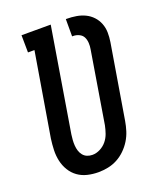

<svg xmlns="http://www.w3.org/2000/svg" viewBox="-138 -824 775 920"><g transform="rotate(-20 250.0 -363.5)"><path d="M205 8Q176 8 149 1.5Q122 -5 100.5 -20.5Q79 -36 65 -59Q51 -82 45 -109Q39 -136 40 -164.5Q41 -193 45 -222L116 -647H83L82 -735H231L144 -207Q142 -193 141 -179Q140 -165 141 -151Q142 -137 146 -124Q150 -111 158.5 -100.5Q167 -90 179.5 -85Q192 -80 206 -80Q226 -80 245.5 -90Q265 -100 278.5 -116.5Q292 -133 299 -153Q306 -173 310 -193L370 -558Q373 -574 372 -590.5Q371 -607 364.5 -620Q358 -633 343.5 -640Q329 -647 313 -647H308V-735H313Q337 -735 361 -731Q385 -727 405.5 -717Q426 -707 441.5 -690.5Q457 -674 465.5 -652.5Q474 -631 474.5 -607Q475 -583 471 -558L408 -179Q404 -155 396.5 -131Q389 -107 375.5 -85Q362 -63 343 -44.5Q324 -26 301.5 -14Q279 -2 254 3Q229 8 205 8Z"/></g></svg>

Font: Iosevka Curly Slab Semibold
Style: Italic
Weight: 600
Italic angle: -9°
Monospace: yes
Designer: Belleve Invis
Foundry: Belleve Invis
Version: Version 22.1.2; ttfautohint (v1.8.4)